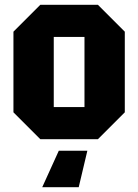

<svg xmlns="http://www.w3.org/2000/svg" viewBox="-20 -580 576 800"><path d="M36 -112V-448L148 -560H388L500 -448V-112L388 0H148ZM204 -134H332V-426H204ZM344 48 308 200H156L225 48Z"/></svg>

Font: Tektur SemiCondensed
Style: Bold
Weight: 700
Width: 4
Designer: Adam Jagosz
Foundry: Adam Jagosz
Version: Version 1.005;gftools[0.9.30]